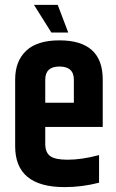

<svg xmlns="http://www.w3.org/2000/svg" viewBox="-20 -759 473 785"><path d="M259 -626H190L119 -739H216ZM165 -339H282V-433Q282 -487 223 -487Q165 -487 165 -433ZM42 -161V-434Q42 -509 87 -551.5Q132 -594 223 -594Q400 -594 400 -434V-240H165V-171Q165 -136 185 -121Q205 -106 256 -106Q315 -106 385 -125V-12Q315 6 244 6Q42 6 42 -161Z"/></svg>

Font: Khand ExtraBold
Style: Regular
Weight: 800
Designer: Sanchit Sawaria and Jyotish Sonowal (Devanagari), Satya Rajpurohit (Latin)
Foundry: Indian Type Foundry
Version: Version 2.000;PS 1.0;hotconv 1.0.79;makeotf.lib2.5.61930